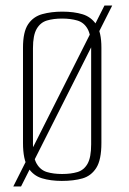

<svg xmlns="http://www.w3.org/2000/svg" viewBox="-20 -641 466 693"><path d="M28 32 357 -621H385L56 32ZM203 12Q163 12 131.5 2.5Q100 -7 81.5 -36Q63 -65 63 -125V-469Q63 -526 81.5 -553.5Q100 -581 132.5 -590Q165 -599 205 -599Q247 -599 278 -589.5Q309 -580 327.5 -552.5Q346 -525 346 -469V-125Q346 -64 327.5 -35Q309 -6 277.5 3Q246 12 203 12ZM204 -13Q236 -13 259.5 -20Q283 -27 296 -50Q309 -73 309 -120V-467Q309 -514 296 -537Q283 -560 259 -567Q235 -574 204 -574Q173 -574 149.5 -567Q126 -560 112.5 -537Q99 -514 99 -467V-120Q99 -73 112.5 -50Q126 -27 149.5 -20Q173 -13 204 -13Z"/></svg>

Font: Alumni Sans Thin ExtraLight
Style: Regular
Weight: 250
Version: Version 1.018